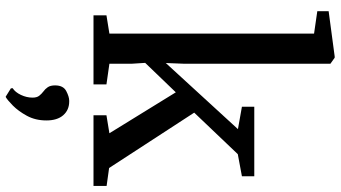

<svg xmlns="http://www.w3.org/2000/svg" viewBox="-272 -586 1157 652"><g transform="rotate(90 306.0 -260.5)"><path d="M94.5 -54V-749L18.5 -760V-798.5L172 -819H176.5L197 -804.5V-309L194.5 -245.5L419 -490.5L343 -504V-546H579V-504L504 -490L363 -342L551 -53L612 -44.5V0H372V-44L433 -54L294 -279.5L194 -175.5L197 -129V-54L267 -44V0H32.5V-44ZM389.5 160Q389.5 197 373.8 226Q358 255 339 273.8Q320 292.5 310 298H308.5L280.5 280.5L280 274.5Q293.5 266 302.8 246.5Q312 227 312 207Q312 192.5 305.8 184.5Q299.5 176.5 291 170Q283 164.5 276.8 155.5Q270.5 146.5 270.5 130.5Q270.5 102.5 289.8 92.5Q309 82.5 322.5 82.5H325Q354 82.5 371.8 102.8Q389.5 123 389.5 160Z"/></g></svg>

Font: Merriweather Text
Style: Regular
Weight: 400
Designer: Eben Sorkin
Foundry: Eben Sorkin
Version: Version 2.100; ttfautohint (v1.7.19-72a1) -l 8 -r 50 -G 200 